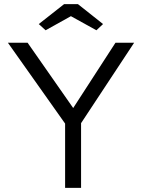

<svg xmlns="http://www.w3.org/2000/svg" viewBox="-20 -906 685 926"><path d="M294 0V-310L18 -700H113L333 -385L537 -700H627L371 -312V0ZM289 -886H356L477 -790L445 -760L322 -828L200 -760L167 -790Z"/></svg>

Font: Mach Light
Style: Regular
Weight: 300
Version: Version 1.002